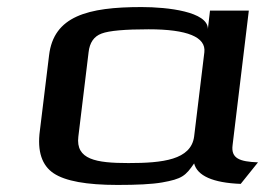

<svg xmlns="http://www.w3.org/2000/svg" viewBox="-20 -514 754 544"><path d="M639 -103 685 -484H575L569 -432C569 -481 455 -494 381 -494C228 -494 132 -468 119 -357L93 -144C85 -85 99 -45 132 -23C165 -1 225 10 313 10C368 10 410 8 439 3C496 -7 506 -16 530 -51C539 -16 583 4 662 7L711 -54C659 -56 634 -65 639 -103ZM344 -52C252 -52 194 -62 202 -127L231 -366C234 -393 246 -411 268 -419C289 -427 334 -431 401 -431C511 -431 564 -409 559 -366L530 -127C521 -61 441 -52 344 -52Z"/></svg>

Font: Gamestation Extended
Style: Italic
Weight: 400
Width: 7
Designer: Jonas Hecksher
Foundry: Jonas Hecksher, Playtypeª, e-types AS
Version: Version 1.003